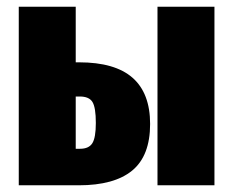

<svg xmlns="http://www.w3.org/2000/svg" viewBox="-20 -553 696 573"><path d="M428 -183Q428 -88 374.5 -44Q321 0 215 0H36V-533H206V-367H216Q323 -367 375.5 -321Q428 -275 428 -183ZM450 -533H620V0H450ZM266 -186Q266 -232 256 -248.5Q246 -265 218 -265H206V-109H219Q245 -109 255.5 -125.5Q266 -142 266 -186Z"/></svg>

Font: Fira Sans Extra Condensed ExtraBold
Style: Regular
Weight: 800
Width: 1
Designer: Carrois Corporate & Edenspiekermann AG
Foundry: Carrois Corporate GbR & Edenspiekermann AG
Version: Version 4.203